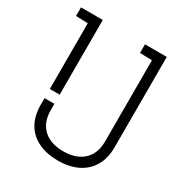

<svg xmlns="http://www.w3.org/2000/svg" viewBox="-168 -817 887 946"><g transform="rotate(30 275.5 -344.5)"><path d="M507 -700H383V-651L452 -649V-187Q452 -151 441 -124Q430 -97 409 -78.5Q388 -60 360 -51Q332 -42 297 -42Q263 -42 234.5 -51Q206 -60 185.5 -78.5Q165 -97 154 -124Q143 -151 143 -187V-223H87V-186Q87 -121 113.5 -77Q140 -33 187.5 -11Q235 11 298 11Q360 11 407 -11.5Q454 -34 480.5 -78Q507 -122 507 -186ZM143 -700H19V-651L87 -649V-275H143Z"/></g></svg>

Font: Advent Pro
Style: Regular
Weight: 400
Designer: VivaRado, Andreas Kalpakidis
Foundry: VivaRado, Andreas Kalpakidis
Version: Version 3.000